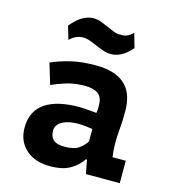

<svg xmlns="http://www.w3.org/2000/svg" viewBox="-109 -813 818 910"><g transform="rotate(15 300.0 -357.5)"><path d="M90 -466Q130 -484 182.5 -497Q235 -510 307 -510Q359 -510 395.5 -497.5Q432 -485 454.5 -462Q477 -439 487 -407Q497 -375 497 -335Q497 -284 493.5 -248Q490 -212 490 -184Q490 -163 492 -137Q494 -123 495 -110H560V0H394L381 -68H376Q356 -37 319 -14.5Q282 8 219 8Q144 8 100 -32Q56 -72 56 -138Q56 -180 71.5 -210.5Q87 -241 116.5 -260.5Q146 -280 187.5 -289.5Q229 -299 280 -299Q298 -299 318 -297Q338 -295 367 -293Q369 -303 369 -313V-332Q369 -370 347 -386.5Q325 -403 282 -403Q231 -403 190 -390Q149 -377 121 -364ZM261 -99Q309 -99 333 -116.5Q357 -134 368 -154V-214Q358 -216 338 -218.5Q318 -221 295 -221Q276 -221 257 -217.5Q238 -214 223 -206.5Q208 -199 199 -187Q190 -175 190 -158Q190 -130 206.5 -114.5Q223 -99 261 -99ZM130 -658Q161 -695 187.5 -709Q214 -723 238 -723Q258 -723 276.5 -716Q295 -709 313 -701Q331 -693 348 -686Q365 -679 383 -681Q397 -679 411.5 -685Q426 -691 442 -706L462 -636Q433 -604 408.5 -592Q384 -580 361 -580Q341 -580 322 -586.5Q303 -593 285 -601Q267 -609 249 -615.5Q231 -622 213 -622Q198 -622 182 -615.5Q166 -609 149 -593Z"/></g></svg>

Font: PT Mono
Style: Bold
Weight: 700
Monospace: yes
Designer: A.Korolkova, I.Chaeva
Foundry: ParaType Ltd
Version: Version 1.000 OFL